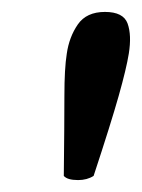

<svg xmlns="http://www.w3.org/2000/svg" viewBox="-20 -753 238 322"><path d="M111 -451Q93 -451 87 -458Q88 -546 88 -592Q88 -638 92 -663Q96 -691 110.5 -712Q125 -733 156 -733Q187 -733 194 -713.5Q201 -694 196 -663Q192 -638 179 -592Q166 -546 137 -458Q126 -451 111 -451Z"/></svg>

Font: Petrona
Style: Bold Italic
Weight: 700
Italic angle: -9°
Designer: Ringo R. Seeber
Foundry: Ringo R. Seeber
Version: Version 2.001; ttfautohint (v1.8.3)